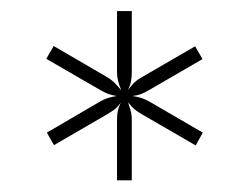

<svg xmlns="http://www.w3.org/2000/svg" viewBox="-20 -766 440 338"><path d="M186 -448.5V-555Q186 -563.5 187.2 -570Q188.5 -576.5 192.5 -585Q187 -577.5 181.8 -573.5Q176.5 -569.5 169 -565L75 -510.5L62.5 -532.5L156.5 -587.5Q163.5 -591.5 170 -593.5Q176.5 -595.5 185.5 -597Q176 -598.5 169.8 -601Q163.5 -603.5 156.5 -607.5L61.5 -662.5L74.5 -685L169 -630Q177 -625 181.8 -620.2Q186.5 -615.5 193.5 -607Q189.5 -616.5 187.8 -623.8Q186 -631 186 -639.5V-746.5H212V-640Q212 -631 210.8 -623.8Q209.5 -616.5 205.5 -607.5Q211.5 -616 216.5 -620.8Q221.5 -625.5 229.5 -630L323.5 -684.5L336.5 -662L242.5 -607.5Q235 -603 228.5 -600.5Q222 -598 213.5 -597Q222.5 -595.5 228.8 -593.5Q235 -591.5 242.5 -587.5L337 -532.5L324.5 -510L229.5 -565Q222 -569.5 217 -573.5Q212 -577.5 205.5 -586Q208.5 -577 210.2 -570.5Q212 -564 212 -555.5V-448.5Z"/></svg>

Font: o
Style: Regular
Weight: 300
Designer: Lukasz Dziedzic
Foundry: Lukasz Dziedzic
Version: Version 1.104; Western+Polish opensource; ttfautohint (v1.8.